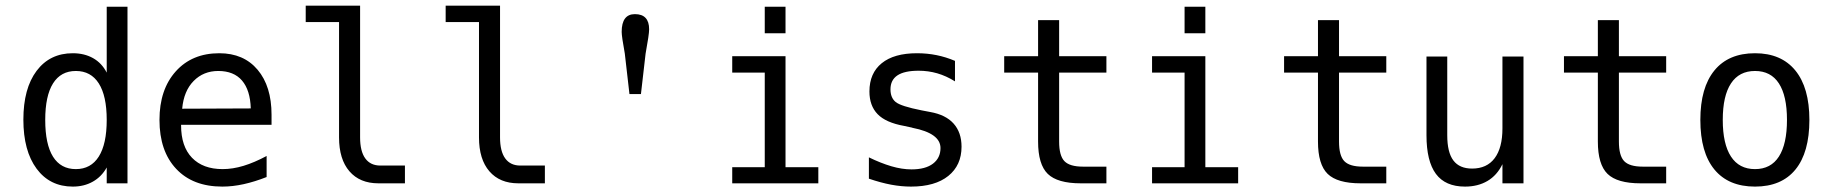

<svg xmlns="http://www.w3.org/2000/svg" viewBox="-20 -655 6540 686"><path d="M361.3 -395.5V-630.9H435.5V0H361.3V-56.6Q342.8 -23.4 311.5 -5.9Q280.3 11.7 240.2 11.7Q158.2 11.7 110.8 -52.2Q63.5 -116.2 63.5 -227.5Q63.5 -338.9 110.8 -401.9Q158.2 -464.8 240.2 -464.8Q281.2 -464.8 312.5 -447.3Q343.8 -429.7 361.3 -395.5ZM141.6 -226.6Q141.6 -139.6 169.4 -95.2Q197.3 -50.8 251 -50.8Q304.7 -50.8 333 -95.7Q361.3 -140.6 361.3 -226.6Q361.3 -312.5 333 -356.9Q304.7 -401.4 251 -401.4Q197.3 -401.4 169.4 -356.9Q141.6 -312.5 141.6 -226.6Z M950.2 -245.1V-209H627V-207Q627 -131.8 666 -91.3Q705.1 -50.8 775.4 -50.8Q811.5 -50.8 850.1 -62.5Q888.7 -74.2 932.6 -97.7V-22.5Q890.6 -5.9 851.1 2.9Q811.5 11.7 774.4 11.7Q668.9 11.7 609.4 -51.8Q549.8 -115.2 549.8 -226.6Q549.8 -335 607.9 -399.9Q666 -464.8 763.7 -464.8Q850.6 -464.8 900.4 -405.8Q950.2 -346.7 950.2 -245.1ZM876 -267.6Q874 -333 844.7 -367.2Q815.4 -401.4 759.8 -401.4Q707 -401.4 671.9 -365.7Q636.7 -330.1 630.9 -266.6Z M1266.6 -164.1Q1266.6 -114.3 1285.2 -88.9Q1303.7 -63.5 1338.9 -63.5H1426.8V0H1332Q1265.6 0 1228.5 -43Q1191.4 -85.9 1191.4 -164.1V-576.2H1072.3V-634.8H1266.6Z M1766.6 -164.1Q1766.6 -114.3 1785.2 -88.9Q1803.7 -63.5 1838.9 -63.5H1926.8V0H1832Q1765.6 0 1728.5 -43Q1691.4 -85.9 1691.4 -164.1V-576.2H1572.3V-634.8H1766.6Z M2229 -318.8 2212.4 -463.4Q2201.2 -524.9 2201.2 -541Q2201.2 -604.5 2248.5 -604.5Q2299.3 -604.5 2299.3 -550.3Q2299.3 -532.2 2286.6 -462.9L2270 -318.8Z M2712.4 -630.9H2786.6V-536.1H2712.4ZM2596.2 -454.1H2786.6V-57.6H2903.8V0H2596.2V-57.6H2712.4V-395.5H2596.2Z M3392.1 -437.5V-364.3Q3360.8 -383.8 3328.6 -393.1Q3296.4 -402.3 3262.2 -402.3Q3211.4 -402.3 3186.5 -385.7Q3161.6 -369.1 3161.6 -335.9Q3161.6 -305.7 3180.2 -290.5Q3198.7 -275.4 3272.9 -260.7L3303.2 -254.9Q3358.9 -245.1 3387.2 -213.4Q3415.5 -181.6 3415.5 -130.9Q3415.5 -64.5 3368.2 -26.4Q3320.8 11.7 3234.9 11.7Q3200.7 11.7 3164.1 4.9Q3127.4 -2 3084.5 -16.6V-92.8Q3126.5 -72.3 3164.6 -61Q3202.6 -49.8 3236.8 -49.8Q3286.6 -49.8 3313.5 -70.3Q3340.3 -90.8 3340.3 -126Q3340.3 -178.7 3240.7 -198.2L3237.8 -199.2L3210.4 -205.1Q3145 -216.8 3115.7 -247.1Q3086.4 -277.3 3086.4 -328.1Q3086.4 -393.6 3130.4 -429.2Q3174.3 -464.8 3256.3 -464.8Q3292.5 -464.8 3326.2 -458Q3359.9 -451.2 3392.1 -437.5Z M3764.2 -583V-454.1H3933.1V-395.5H3764.2V-149.4Q3764.2 -98.6 3783.2 -79.1Q3802.2 -59.6 3849.1 -59.6H3933.1V0H3841.3Q3758.3 0 3723.6 -33.7Q3689 -67.4 3689 -149.4V-395.5H3567.9V-454.1H3689V-583Z M4212.4 -630.9H4286.6V-536.1H4212.4ZM4096.2 -454.1H4286.6V-57.6H4403.8V0H4096.2V-57.6H4212.4V-395.5H4096.2Z M4764.2 -583V-454.1H4933.1V-395.5H4764.2V-149.4Q4764.2 -98.6 4783.2 -79.1Q4802.2 -59.6 4849.1 -59.6H4933.1V0H4841.3Q4758.3 0 4723.6 -33.7Q4689 -67.4 4689 -149.4V-395.5H4567.9V-454.1H4689V-583Z M5076.7 -171.9V-453.1H5150.9V-171.9Q5150.9 -110.4 5172.9 -81.5Q5194.8 -52.7 5239.7 -52.7Q5292.5 -52.7 5320.3 -89.8Q5348.1 -127 5348.1 -196.3V-453.1H5423.3V0H5348.1V-68.4Q5328.6 -28.3 5294.4 -8.3Q5260.3 11.7 5214.4 11.7Q5144 11.7 5110.4 -33.7Q5076.7 -79.1 5076.7 -171.9Z M5764.2 -583V-454.1H5933.1V-395.5H5764.2V-149.4Q5764.2 -98.6 5783.2 -79.1Q5802.2 -59.6 5849.1 -59.6H5933.1V0H5841.3Q5758.3 0 5723.6 -33.7Q5689 -67.4 5689 -149.4V-395.5H5567.9V-454.1H5689V-583Z M6250.5 -401.4Q6193.8 -401.4 6164.6 -356.9Q6135.3 -312.5 6135.3 -226.6Q6135.3 -140.6 6164.6 -95.7Q6193.8 -50.8 6250.5 -50.8Q6307.1 -50.8 6335.9 -95.7Q6364.7 -140.6 6364.7 -226.6Q6364.7 -312.5 6335.9 -356.9Q6307.1 -401.4 6250.5 -401.4ZM6250.5 -464.8Q6344.2 -464.8 6394.5 -403.3Q6444.8 -341.8 6444.8 -226.6Q6444.8 -110.4 6395 -49.3Q6345.2 11.7 6250.5 11.7Q6155.8 11.7 6105.5 -49.3Q6055.2 -110.4 6055.2 -226.6Q6055.2 -341.8 6105.5 -403.3Q6155.8 -464.8 6250.5 -464.8Z"/></svg>

Font: BabelStone Marchen
Style: Regular
Weight: 400
Designer: Andrew West
Foundry: Andrew West
Version: Version 9.003 2021-11-11